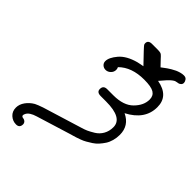

<svg xmlns="http://www.w3.org/2000/svg" viewBox="-278 -884 1235 1235"><g transform="rotate(45 340.0 -266.5)"><path d="M27.8 150.9Q27.8 121.1 47.4 93.5Q66.9 65.9 98.1 47.9Q115.2 39.1 150.9 26.9L418 -55.2Q440.9 -62 457 -69.1Q473.1 -76.2 501 -93Q528.8 -109.9 544.9 -138.4Q561 -167 561 -203.1Q561 -287.1 410.2 -287.1H361.8Q324.7 -287.1 325.2 -315.9Q325.2 -348.1 359.9 -348.1H416Q507.8 -348.1 554 -394.5Q600.1 -440.9 600.1 -494.1Q600.1 -528.3 574.5 -544.2Q548.8 -560.1 484.9 -560.1Q371.1 -560.1 308.1 -497.1Q313 -487.3 313 -477.1Q313 -457 298.1 -442.6Q283.2 -428.2 264.2 -428.2Q247.1 -428.2 235.1 -439.2Q223.1 -450.2 223.1 -466.8Q223.1 -500 260 -543.5Q296.9 -586.9 374 -607.9Q382.8 -609.9 400.4 -613.5Q418 -617.2 419.9 -617.2Q331.1 -709 326.2 -717.8Q323.2 -722.7 323.2 -730Q323.2 -757.8 357.9 -757.8H412.1Q420.9 -757.8 426.5 -756.8Q432.1 -755.9 436 -754.9Q439.9 -753.9 445.6 -749.5Q451.2 -745.1 454.1 -741.5Q457 -737.8 466.1 -728.5Q475.1 -719.2 481.9 -711.9Q496.1 -697.8 502.9 -689.9Q503.9 -690.9 516.8 -700.4Q529.8 -710 537.4 -715.6Q544.9 -721.2 561 -730.7Q577.1 -740.2 589.1 -745.6Q601.1 -751 616.5 -755.4Q631.8 -759.8 646 -759.8Q664.1 -759.8 672.1 -747.8Q680.2 -735.8 680.2 -726.1Q680.2 -714.8 673.1 -708Q666 -701.2 658.2 -699.2Q654.3 -698.2 645.8 -697Q637.2 -695.8 632.1 -693.8Q627 -691.9 616.5 -684.3Q606 -676.8 590.6 -660.4Q575.2 -644 553.2 -617.2Q670.4 -596.2 669.9 -494.1Q669.9 -381.3 547.9 -317.9Q625 -281.7 625 -198.2Q625 -170.4 617.9 -144.8Q610.8 -119.1 598.4 -100.1Q585.9 -81.1 571 -64.5Q556.2 -47.9 537.6 -35.9Q519 -23.9 502.4 -14.4Q485.8 -4.9 468 1.5Q450.2 7.8 438 12Q425.8 16.1 415 19L403.8 22L163.1 96.2Q112.3 111.3 99.1 138.2Q87.9 160.2 104 165L106.9 166Q109.9 166 112.5 166.5Q115.2 167 118.7 168.5Q122.1 169.9 125 171.9Q127.9 173.8 130.9 177Q133.8 180.2 135.5 184.6Q137.2 189 137.2 193.8Q137.2 227.1 105 227.1Q74.2 227.1 51 206.1Q27.8 185.1 27.8 150.9Z"/></g></svg>

Font: CMU Typewriter Text Variable Width
Style: Italic
Weight: 500
Italic angle: -14.04°
Version: Version 0.7.0